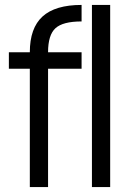

<svg xmlns="http://www.w3.org/2000/svg" viewBox="-20 -759 530 779"><path d="M101 0H175V-480H311V-547H175Q175 -617 205 -644.5Q235 -672 311 -672V-739Q204 -739 152.5 -692Q101 -645 101 -547H16V-480H101ZM353 0H427V-739H353Z"/></svg>

Font: Involve
Style: Regular
Weight: 400
Designer: Stefan Peev
Foundry: Context Ltd.
Version: Version 1.001